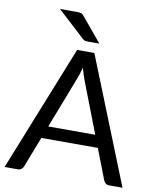

<svg xmlns="http://www.w3.org/2000/svg" viewBox="-98 -1001 874 1076"><g transform="rotate(10 338.5 -463.0)"><path d="M674 0H599Q586 0 578 -6.5Q570 -13 566 -23L499 -196H177.5L110.5 -23Q107.5 -14 99 -7Q90.5 0 78 0H3L289.5 -716.5H387.5ZM472 -266 359.5 -557.5Q354.5 -570.5 349 -587.8Q343.5 -605 338.5 -624.5Q328 -584 317 -557L204.5 -266ZM250 -926Q266.5 -926 275 -923.5Q283.5 -921 292 -910L406 -773H342Q331 -773 324.8 -774.2Q318.5 -775.5 311 -782.5L155 -926Z"/></g></svg>

Font: Lato
Style: Regular
Weight: 400
Designer: Lukasz Dziedzic with Adam Twardoch and Botio Nikoltchev
Foundry: tyPoland Lukasz Dziedzic
Version: Version 2.010; 2014-09-01; http://www.latofonts.com/; ttfaut